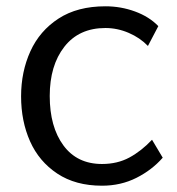

<svg xmlns="http://www.w3.org/2000/svg" viewBox="-20 -572 562 610"><path d="M47 -266Q47 -344 76.5 -409Q106 -474 166 -513Q226 -552 315 -552Q364 -552 409 -535.5Q454 -519 483 -489L450 -426Q425 -452 389 -467.5Q353 -483 315 -483Q231 -483 184.5 -423.5Q138 -364 138 -267Q138 -169 181.5 -110Q225 -51 304 -51Q353 -51 391 -71.5Q429 -92 463 -128L497 -71Q463 -32 413.5 -7Q364 18 304 18Q220 18 162 -20.5Q104 -59 75.5 -123Q47 -187 47 -266Z"/></svg>

Font: Martel Sans
Style: Regular
Weight: 400
Designer: Dan Reynolds and Mathieu Réguer
Foundry: Dan Reynolds and Mathieu Réguer
Version: Version 1.002; ttfautohint (v1.1) -l 5 -r 5 -G 72 -x 0 -D la